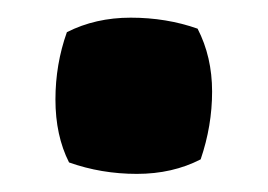

<svg xmlns="http://www.w3.org/2000/svg" viewBox="-20 -440 297 213"><path d="M131.8 -247.1Q92.3 -247.1 56.6 -259.8Q41.5 -289.6 41.5 -329.6Q41.5 -368.7 54.2 -404.3Q85.9 -420.4 125 -420.4Q164.6 -420.4 199.2 -408.2Q215.3 -377 215.3 -338.4Q215.3 -300.3 202.6 -263.2Q171.4 -247.1 131.8 -247.1Z"/></svg>

Font: Sancreek
Style: Regular
Weight: 400
Designer: Vernon Adams
Foundry: Vernon Adams
Version: Version 1.100; ttfautohint (v1.8.4.7-5d5b)